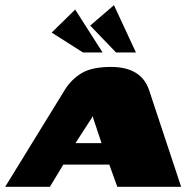

<svg xmlns="http://www.w3.org/2000/svg" viewBox="-55 -723 753 743"><path d="M-35 0 195 -374Q221 -416 261 -440Q301 -464 375 -464Q433 -464 470 -441.5Q507 -419 522 -374L646 0H399L368 -86H190L138 0ZM237 -169H338L306 -265Q305 -268 304.5 -271Q304 -274 304 -274Q304 -274 302.5 -271Q301 -268 299 -265ZM266 -520 145 -597 236 -686 342 -520ZM394 -520 294 -624 386 -703 471 -520Z"/></svg>

Font: Genos Thin Black
Style: Italic
Weight: 900
Italic angle: -8°
Version: Version 1.010